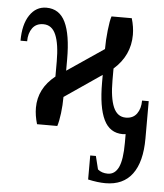

<svg xmlns="http://www.w3.org/2000/svg" viewBox="-50 -516 661 774"><g transform="rotate(5 280.0 -129.0)"><path d="M405.3 212.9Q374 212.9 334.5 204.1V106.9H357.4L370.6 160.2Q386.7 173.8 411.1 173.8Q439.9 173.8 454.6 143.1Q469.2 112.3 469.2 43.9V8.8L457.5 9.8Q404.8 9.8 380.6 -40.3Q356.4 -90.3 356.4 -190.4V-221.2L206.5 -118.7Q206.5 -85.9 202.4 -52.7Q198.2 -19.5 191.9 0H109.9Q99.6 -34.7 99.6 -65.9Q99.6 -144 167 -197.8V-258.8Q167 -329.6 151.1 -366.7Q135.3 -403.8 100.6 -403.8Q71.3 -403.8 56.2 -383.1Q41 -362.3 41 -329.6H14.2Q14.2 -395.5 39.6 -433.3Q64.9 -471.2 106.9 -471.2Q159.7 -471.2 183.8 -421.1Q208 -371.1 208 -271V-225.1L356.4 -325.7Q356.4 -361.8 360.8 -401.6Q365.2 -441.4 371.1 -459H453.1Q463.4 -424.3 463.4 -392.6Q463.4 -308.6 397.5 -250.5V-202.6Q397.5 -131.8 413.3 -94.7Q429.2 -57.6 463.9 -57.6Q493.2 -57.6 508.3 -78.4Q523.4 -99.1 523.4 -131.8H550.3V19Q550.3 114.3 513.4 163.6Q476.6 212.9 405.3 212.9Z"/></g></svg>

Font: Tinos
Style: Regular
Weight: 400
Designer: Steve Matteson
Foundry: Monotype Imaging Inc.
Version: Version 1.23